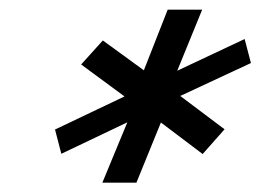

<svg xmlns="http://www.w3.org/2000/svg" viewBox="-20 -696 545 402"><path d="M194.3 -313.5 246.6 -439.9 108.4 -374 95.2 -424.8 240.7 -494.1 149.9 -561 195.3 -611.3 281.2 -548.8 331.1 -675.8H403.3L351.1 -547.9L492.2 -614.3L505.4 -564L357.4 -495.1L450.2 -425.3L404.3 -373.5L316.9 -439.5L265.6 -313.5Z"/></svg>

Font: Elstob 18pt ExtraBold
Style: Italic
Weight: 800
Italic angle: -20°
Designer: Peter S. Baker
Version: Version 1.015